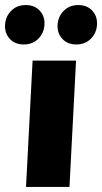

<svg xmlns="http://www.w3.org/2000/svg" viewBox="-58 -740 404 760"><path d="M71 -500H243L217 0H45ZM36 -564Q1 -564 -19.5 -586.5Q-40 -609 -38 -642Q-36 -675 -13.5 -697.5Q9 -720 44 -720Q79 -720 99.5 -697.5Q120 -675 118 -642Q116 -609 93.5 -586.5Q71 -564 36 -564ZM244 -564Q209 -564 188.5 -586.5Q168 -609 170 -642Q172 -675 194.5 -697.5Q217 -720 252 -720Q287 -720 307.5 -697.5Q328 -675 326 -642Q324 -609 301.5 -586.5Q279 -564 244 -564Z"/></svg>

Font: Kilde Sans Black
Style: Regular
Weight: 900
Italic angle: -3°
Designer: Paul D. Hunt
Foundry: Adobe Systems Incorporated
Version: Version 1.050;PS Version 1.000;hotconv 1.0.70;makeotf.lib2.5